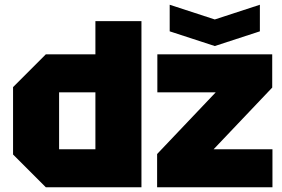

<svg xmlns="http://www.w3.org/2000/svg" viewBox="-20 -789 1190 809"><path d="M576 -700V0H173L35 -138V-422L173 -560H382V-700ZM229 -160H382V-400H229ZM642 0V-140L889 -400H643V-560H1127V-420L880 -160H1128V0ZM1075 -769V-657L885 -595L695 -657V-769L885 -707Z"/></svg>

Font: Tektur ExtraBold
Style: Regular
Weight: 800
Designer: Adam Jagosz
Foundry: Adam Jagosz
Version: Version 1.005;gftools[0.9.30]